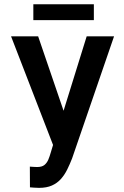

<svg xmlns="http://www.w3.org/2000/svg" viewBox="-20 -884 589 914"><path d="M249 -248.5 392.6 -710.9H522.9L323.2 -129.9Q312.5 -102.5 300 -77.1Q287.6 -51.8 270 -32Q252.4 -12.2 227.3 -1Q202.1 10.3 166 10.3Q155.8 10.3 142.3 9.3Q128.9 8.3 122.6 7.8L122.1 -90.8Q127 -90.3 139.4 -89.6Q151.9 -88.9 156.7 -88.9Q179.2 -88.9 191.2 -98.4Q203.1 -107.9 210 -124Q216.8 -140.1 222.2 -159.7ZM161.6 -710.9 294.4 -322.3 327.1 -189.9 235.4 -186.5 32.7 -710.9ZM426.8 -863.8V-788.1H138.7V-863.8Z"/></svg>

Font: Roboto Condensed Medium
Style: Regular
Weight: 500
Designer: Christian Robertson
Foundry: Google
Version: Version 3.0